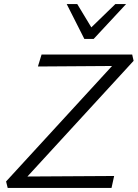

<svg xmlns="http://www.w3.org/2000/svg" viewBox="-20 -927 679 947"><path d="M18 0 10 -32 579 -652 599 -602 167 -599 185 -658H632L639 -627L69 -6L51 -56L543 -59L530 0ZM396 -735 415 -777 549 -907H602L442 -735ZM396 -735 309 -907H361L439 -778L442 -735Z"/></svg>

Font: Ysabeau Office
Style: Italic
Weight: 400
Italic angle: -12°
Designer: Christian Thalmann (Catharsis Fonts)
Version: Version 2.001;gftools[0.9.30]; featfreeze: tnum,lnum,ss02